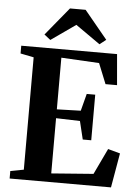

<svg xmlns="http://www.w3.org/2000/svg" viewBox="-63 -1022 770 1070"><g transform="rotate(5 322.0 -487.0)"><path d="M106.5 -56V-684.5L32 -699.5V-743H568L583 -570.5H518.5L472.5 -684.5L260.5 -696V-407L394 -411L419 -507H466.5V-252H419L394.5 -353.5L260.5 -357.5V-48.5L495.5 -66.5L564.5 -211.5L632.5 -193L599 0H32V-42ZM190.5 -789 155.5 -816.5 284.5 -973.5H372L501 -817L465.5 -789L328 -885.5Z"/></g></svg>

Font: Merriweather 72pt
Style: Bold
Weight: 700
Version: Version 2.100